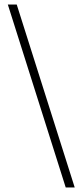

<svg xmlns="http://www.w3.org/2000/svg" viewBox="-20 -713 362 843"><path d="M268.5 110 14.4 -693H53.5L308 110Z"/></svg>

Font: Ancizar Serif Light
Style: Italic
Weight: 300
Italic angle: -4°
Designer: Cesar Puertas, Viviana Monsalve, Julian Moncada, Julian Prieto, Jose Castro, Felipe Aragon, Mariel Hernandez, Sara Alarc
Version: Version 8.100